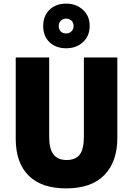

<svg xmlns="http://www.w3.org/2000/svg" viewBox="-20 -1032 735 1062"><path d="M629 -269Q629 -138 557.5 -64Q486 10 345 10Q210 10 138.5 -60.5Q67 -131 67 -265V-714H252V-277Q252 -208 276 -177.5Q300 -147 348 -147Q399 -147 421.5 -177.5Q444 -208 444 -278V-714H629ZM346 -765Q289 -765 254 -798.5Q219 -832 219 -888Q219 -944 254 -978Q289 -1012 346 -1012Q401 -1012 438.5 -978Q476 -944 476 -889Q476 -833 439 -799Q402 -765 346 -765ZM346 -847Q363 -847 375 -858.5Q387 -870 387 -888Q387 -907 375 -918Q363 -929 346 -929Q329 -929 317 -918Q305 -907 305 -888Q305 -870 315.5 -858.5Q326 -847 346 -847Z"/></svg>

Font: Noto Sans Tamil SemiCondensed Black
Style: Regular
Weight: 900
Width: 4
Designer: Jelle Bosma - Monotype Design Team
Foundry: Monotype Imaging Inc.
Version: Version 2.004; ttfautohint (v1.8.4.7-5d5b)